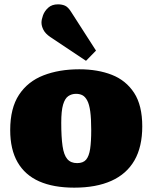

<svg xmlns="http://www.w3.org/2000/svg" viewBox="-20 -850 702 884"><path d="M322 14Q226 14 160.5 -15Q95 -44 61 -103Q27 -162 27 -251Q27 -352 67.5 -413.5Q108 -475 180 -503Q252 -531 345 -531Q430 -531 495 -505.5Q560 -480 597.5 -422.5Q635 -365 635 -268Q635 -174 599 -111.5Q563 -49 493 -17.5Q423 14 322 14ZM335 -99Q363 -99 376.5 -115Q390 -131 395 -164.5Q400 -198 400 -251Q400 -304 395.5 -337Q391 -370 381.5 -387.5Q372 -405 359.5 -411.5Q347 -418 330 -418Q310 -418 294.5 -407.5Q279 -397 270.5 -368.5Q262 -340 262 -285Q262 -219 268 -177.5Q274 -136 290 -117.5Q306 -99 335 -99ZM376 -570 211 -680Q189 -695 180 -712.5Q171 -730 171 -746Q171 -760 178 -779.5Q185 -799 202 -814.5Q219 -830 247 -830Q265 -830 279 -824Q293 -818 307 -796L422 -617Z"/></svg>

Font: Literata Black
Style: Regular
Weight: 900
Designer: Latin by Veronika Burian and Jose Scaglione. Greek by Irene Vlachou. Cyrillic by Vera Evstafieva.
Foundry: TypeTogether
Version: Version 3.103;gftools[0.9.29]